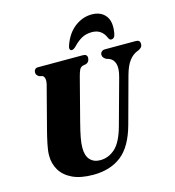

<svg xmlns="http://www.w3.org/2000/svg" viewBox="-132 -1033 1049 1153"><g transform="rotate(-15 392.5 -456.5)"><path d="M528.5 -232.5 606.5 -516.5Q621 -569.5 611.2 -599.5Q601.5 -629.5 572.5 -639L560.5 -642.5Q537.5 -655 538 -673.5Q538 -684.5 545.8 -692.2Q553.5 -700 568.5 -700H759.5Q785 -700 785 -676Q785 -662.5 778.5 -655.2Q772 -648 760 -642L751 -638.5Q722.5 -627 700.5 -598Q678.5 -569 663 -512L585.5 -227Q550.5 -98 481 -44Q411.5 10 305.5 10Q227.5 10 177 -14Q126.5 -38 102 -79Q77.5 -120 78 -171Q78 -200 86.8 -241.5Q95.5 -283 104 -315.5L175 -588.5Q179.5 -607 176.5 -621.8Q173.5 -636.5 164 -641.5L142.5 -647Q133 -654 129.2 -659.5Q125.5 -665 125.5 -675.5Q125.5 -685.5 132 -692.8Q138.5 -700 150 -700H430Q456.5 -700 456.5 -676.5Q456 -667 451.8 -658.2Q447.5 -649.5 436 -644L412 -639Q399 -634 392.8 -621.8Q386.5 -609.5 379.5 -583L310.5 -317Q296 -261 289.5 -225.5Q283 -190 283 -165Q282.5 -114 305.8 -89Q329 -64 368.5 -64Q421 -64 462 -101.5Q503 -139 528.5 -232.5ZM517 -820Q481 -820 454 -805Q427 -790 400.5 -762Q385.5 -747 375 -747Q365.5 -747 362.5 -755.2Q359.5 -763.5 364.5 -777Q389 -848.5 438 -885.8Q487 -923 544 -923Q600.5 -923 629.8 -885.8Q659 -848.5 646 -777Q641 -747 619.5 -747Q609 -747 602.5 -762Q578.5 -820 517 -820Z"/></g></svg>

Font: Fraunces 144pt Soft Black
Style: Italic
Weight: 900
Italic angle: -16°
Version: Version 1.000;[b76b70a41]